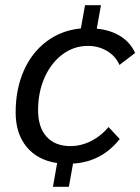

<svg xmlns="http://www.w3.org/2000/svg" viewBox="-20 -688 538 736"><path d="M396 -201 439 -155Q369 -67 260 -61L244 28H183L199 -63Q124 -74 82 -125Q40 -176 40 -257Q40 -346 71 -416.5Q102 -487 159 -529.5Q216 -572 290 -579L306 -668H367L351 -578Q404 -573 442 -549Q480 -525 498 -485L438 -439Q423 -473 390.5 -492.5Q358 -512 317 -512Q263 -512 219.5 -479.5Q176 -447 151 -391Q126 -335 126 -265Q126 -200 158.5 -164Q191 -128 250 -128Q291 -128 329.5 -147.5Q368 -167 396 -201Z"/></svg>

Font: Sarabun
Style: Italic
Weight: 400
Italic angle: -10°
Designer: Suppakit Chalermlarp | Katatrad Co.,Ltd.
Foundry: Cadson Demak Co.,Ltd.
Version: Version 1.000; ttfautohint (v1.6)